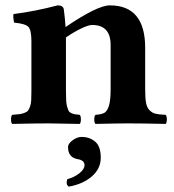

<svg xmlns="http://www.w3.org/2000/svg" viewBox="-20 -464 656 722"><path d="M287.1 50.8Q316.4 50.8 337.6 68.4Q358.9 85.9 358.9 128.9Q358.9 170.4 325.2 199.5Q291.5 228.5 238.8 237.8Q226.6 230.5 232.9 210Q261.7 201.7 279.8 186.5Q297.9 171.4 297.9 157.2Q297.9 152.3 296.1 148.7Q294.4 145 292.2 142.8Q290 140.6 286.1 138.7Q282.2 136.7 280.3 136.2L273.4 134.8Q269.5 133.8 269 133.8Q235.8 126.5 235.8 88.9Q235.8 76.2 252.9 63.5Q270 50.8 287.1 50.8ZM228 -122.1Q228 -100.6 228.8 -86.7Q229.5 -72.8 232.4 -62.7Q235.4 -52.7 238 -47.4Q240.7 -42 247.8 -38.8Q254.9 -35.6 261 -34.4Q267.1 -33.2 279.8 -32.2Q284.2 -27.8 284.2 -15.1Q284.2 -2.4 279.8 2Q193.8 0 163.1 0Q109.9 0 25.9 2Q21.5 -2.4 21.5 -15.1Q21.5 -27.8 25.9 -32.2Q44.4 -33.7 52.7 -34.7Q61 -35.6 71.3 -39.3Q81.5 -43 85.2 -47.9Q88.9 -52.7 92.8 -63Q96.7 -73.2 97.4 -86.9Q98.1 -100.6 98.1 -122.1V-309.1Q98.1 -351.1 86.7 -363Q75.2 -375 33.2 -378.9Q31.7 -383.8 30.5 -395Q29.3 -406.2 30.8 -411.1Q111.8 -421.4 196.8 -443.8Q218.8 -443.8 220.2 -426.8Q224.1 -397.5 226.6 -362.3Q346.2 -443.8 393.1 -443.8Q525.9 -443.8 525.9 -284.2V-127.9Q525.9 -95.7 529.1 -77.9Q532.2 -60.1 542 -49.8Q551.8 -39.6 564.7 -36.4Q577.6 -33.2 603 -32.2Q607.4 -27.8 607.4 -15.1Q607.4 -2.4 603 2Q517.1 0 460.9 0Q422.9 0 338.9 2Q334.5 -2.4 334.5 -15.1Q334.5 -27.8 338.9 -32.2Q361.8 -33.7 372.6 -39.8Q383.3 -45.9 389.6 -66.2Q396 -86.4 396 -127.9V-294.9Q396 -370.1 326.2 -370.1Q313 -370.1 285.4 -356.9Q257.8 -343.8 228 -323.2V-321.3Z"/></svg>

Font: Linux Libertine G
Style: Bold
Weight: 700
Designer: Philipp H. Poll
Foundry: Philipp H. Poll
Version: Version 5.0.3